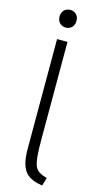

<svg xmlns="http://www.w3.org/2000/svg" viewBox="-145 -994 546 1049"><g transform="rotate(15 127.5 -469.5)"><path d="M85 -159C85 -22 137 0 213 14L227 -32C158 -54 144 -63 144 -234V-780H85ZM114 -853C141 -853 162 -872 162 -903C162 -934 141 -953 114 -953C87 -953 66 -934 66 -903C66 -872 87 -853 114 -853Z"/></g></svg>

Font: Repo Light
Style: Regular
Weight: 300
Designer: Stefan Peev
Foundry: Context Ltd
Version: Version 001.502